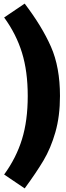

<svg xmlns="http://www.w3.org/2000/svg" viewBox="-20 -883 365 1066"><path d="M117 163 3 86Q70 -6 102 -109.5Q134 -213 134 -350Q134 -487 102 -590.5Q70 -694 3 -786L117 -863Q213 -737 263 -623.5Q313 -510 313 -350Q313 -238 287.5 -149Q262 -60 221.5 8Q181 76 117 163Z"/></svg>

Font: Trujillo ExtraBold
Style: Regular
Weight: 800
Designer: Fira Sans original fonts by bBox Type GmbH, Carrois Corporate GbR, & Edenspiekermann AG / Changes by Cristiano Sobral
Foundry: Fira Sans original fonts by bBox Type GmbH, Carrois Corporate GbR, & Edenspiekermann AG / Changes by Cristiano Sobral
Version: Version 4.301;July 28, 2020;FontCreator 13.0.0.2655 64-bit